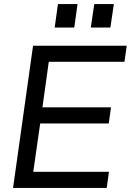

<svg xmlns="http://www.w3.org/2000/svg" viewBox="-20 -921 641 941"><path d="M44 0H503L514 -79H143L177 -316H513L524 -395H188L219 -618H590L601 -697H142ZM248 -786H344L360 -901H264ZM425 -786H521L538 -901H442Z"/></svg>

Font: HK Grotesk
Style: Italic
Weight: 400
Italic angle: -16°
Designer: Alfredo Marco Pradil
Foundry: Hanken Design Co.
Version: Version 3.001;FEAKit 1.0